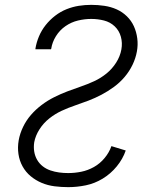

<svg xmlns="http://www.w3.org/2000/svg" viewBox="-20 -763 640 791"><path d="M261 8Q233 8 205 4.5Q177 1 152 -9.5Q127 -20 106.5 -37Q86 -54 73 -77.5Q60 -101 56 -128.5Q52 -156 57 -185Q62 -213 75 -240Q88 -267 107.5 -289.5Q127 -312 151.5 -330.5Q176 -349 203 -362.5Q230 -376 257.5 -386.5Q285 -397 313 -406.5Q341 -416 368 -428.5Q395 -441 418.5 -460Q442 -479 458.5 -505Q475 -531 480 -559Q485 -586 478 -611.5Q471 -637 452.5 -654.5Q434 -672 408.5 -678.5Q383 -685 356 -685Q329 -685 301.5 -678.5Q274 -672 250 -655.5Q226 -639 210.5 -614Q195 -589 191 -562Q191 -562 190.5 -561.5Q190 -561 190 -560H126Q126 -561 126 -561.5Q126 -562 126 -563Q130 -588 140.5 -613Q151 -638 168 -659.5Q185 -681 207 -698Q229 -715 254 -725Q279 -735 304.5 -739Q330 -743 356 -743Q383 -743 410 -739Q437 -735 460.5 -724.5Q484 -714 502.5 -696Q521 -678 531.5 -655Q542 -632 545.5 -605Q549 -578 544 -551Q539 -523 526 -496Q513 -469 493.5 -446Q474 -423 449.5 -405Q425 -387 398.5 -373Q372 -359 344.5 -348.5Q317 -338 289 -328.5Q261 -319 234 -306.5Q207 -294 183 -275Q159 -256 142.5 -230Q126 -204 121 -177Q118 -157 121 -138.5Q124 -120 133 -104.5Q142 -89 156 -78Q170 -67 187.5 -61Q205 -55 223.5 -52.5Q242 -50 261 -50Q288 -50 315 -55.5Q342 -61 367 -75Q392 -89 411 -112Q430 -135 439 -161L498 -143Q486 -108 461 -77.5Q436 -47 403 -27Q370 -7 333.5 0.5Q297 8 261 8Z"/></svg>

Font: Iosevka SS04 Light Extended
Style: Italic
Weight: 300
Width: 7
Italic angle: -9°
Monospace: yes
Designer: Belleve Invis
Foundry: Belleve Invis
Version: Version 19.0.0; ttfautohint (v1.8.4)